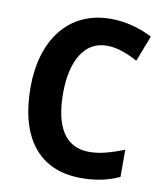

<svg xmlns="http://www.w3.org/2000/svg" viewBox="-82 -792 746 870"><g transform="rotate(10 290.5 -357.0)"><path d="M362 -601C410 -601 458 -582 504 -557L550 -676C490 -707 424 -724 359 -724C162 -724 53 -571 53 -356C53 -131 150 10 349 10C417 10 470 -1 525 -26V-151C467 -129 418 -113 365 -113C255 -113 203 -200 203 -355C203 -503 258 -601 362 -601Z"/></g></svg>

Font: Noto Sans Myanmar SemiCondensed
Style: Bold
Weight: 700
Width: 4
Designer: Monotype Design Team
Foundry: Monotype Imaging Inc.
Version: Version 2.107